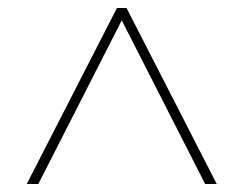

<svg xmlns="http://www.w3.org/2000/svg" viewBox="-20 -832 612 481"><path d="M47 -371H76L285 -781L494 -371H523L297 -812H273Z"/></svg>

Font: Noto Sans Kannada UI Thin
Style: Regular
Weight: 100
Designer: Jelle Bosma - Monotype Design Team
Foundry: Monotype Imaging Inc.
Version: Version 2.005